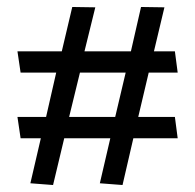

<svg xmlns="http://www.w3.org/2000/svg" viewBox="-20 -527 559 550"><path d="M222 -380 253 -506 187 -507 157 -380H30L39 -319H141L112 -192H30L39 -131H97L67 -2L132 3L164 -131H296L266 -2L331 3L362 -131H489L481 -192H376L406 -319H489L481 -380H421L451 -506L384 -507L355 -380ZM178 -192 209 -319H340L310 -192Z"/></svg>

Font: Catamaran
Style: Regular
Weight: 400
Designer: Pria Ravichandran
Version: Version 1.000;PS 001.000;hotconv 1.0.70;makeotf.lib2.5.58329